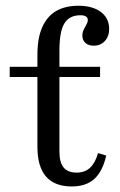

<svg xmlns="http://www.w3.org/2000/svg" viewBox="-20 -651 425 682"><path d="M112.9 -206.5V-456.5Q112.9 -516.1 130.2 -554.8Q147.6 -593.5 179.8 -612.1Q212.1 -630.6 258.1 -630.6Q308.9 -630.6 338.3 -608.5Q367.7 -586.3 367.7 -548.4Q367.7 -521.8 352.4 -505.2Q337.1 -488.7 312.9 -488.7Q294.4 -488.7 283.5 -498.4Q272.6 -508.1 272.6 -524.2Q272.6 -536.3 277.4 -546Q282.3 -555.6 287.1 -564.1Q291.9 -572.6 291.9 -579.8Q291.9 -596.8 265.3 -596.8Q226.6 -596.8 208.9 -568.1Q191.1 -539.5 191.1 -471.8V-206.5ZM234.7 11.3Q174.2 11.3 143.5 -23.8Q112.9 -58.9 112.9 -129.8V-206.5H191.1V-112.1Q191.1 -74.2 206 -56Q221 -37.9 252.4 -37.9Q281.5 -37.9 300 -55.2Q318.5 -72.6 328.2 -107.3L357.3 -98.4Q344.4 -41.9 314.9 -15.3Q285.5 11.3 234.7 11.3ZM14.5 -377.4V-413.7H335.5V-377.4Z"/></svg>

Font: Playfair 9pt
Style: Regular
Weight: 400
Designer: Claus Eggers Sørensen
Foundry: Claus Eggers Sørensen
Version: Version 2.203